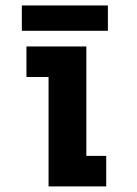

<svg xmlns="http://www.w3.org/2000/svg" viewBox="-20 -666 490 686"><path d="M58 -646.5H365.5V-556H58ZM288.5 -109H359.5V0H153.5V-391H74.5V-500H288.5Z"/></svg>

Font: League Mono Condensed
Style: Bold
Weight: 700
Width: 1
Designer: Tyler Finck
Foundry: The League of Moveable Type / Tyler Finck
Version: Version 2.210